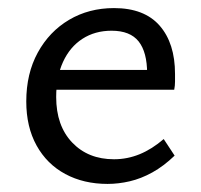

<svg xmlns="http://www.w3.org/2000/svg" viewBox="-20 -445 497 475"><path d="M246 10Q187 10 141.5 -14.5Q96 -39 70.5 -85Q45 -131 45 -194Q45 -263 73.5 -315Q102 -367 151 -396Q200 -425 262 -425Q337 -425 375 -381.5Q413 -338 413 -262Q413 -253 413 -243Q413 -233 411 -223H344V-263Q344 -316 323 -342.5Q302 -369 256 -369Q215 -369 184 -349Q153 -329 136 -292Q119 -255 119 -205Q119 -134 158.5 -92.5Q198 -51 262 -51Q295 -51 325.5 -63.5Q356 -76 385 -101L412 -60Q385 -34 357 -18.5Q329 -3 301 3.5Q273 10 246 10ZM87 -223 96 -272H401V-223Z"/></svg>

Font: Ysabeau Office Medium
Style: Regular
Weight: 500
Designer: Christian Thalmann (Catharsis Fonts)
Version: Version 2.001;gftools[0.9.30]; featfreeze: tnum,lnum,ss02